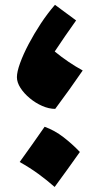

<svg xmlns="http://www.w3.org/2000/svg" viewBox="-20 -753 405 781"><path d="M204.6 -310.1Q179.2 -310.1 151.9 -322Q124.5 -334 101.1 -353.5Q77.6 -373 63.2 -395.5Q48.8 -418 48.8 -439Q48.8 -460.9 61.8 -496.6Q74.7 -532.2 96.7 -574Q118.7 -615.7 146.2 -657.5Q173.8 -699.2 203.6 -733.4L289.6 -669.9Q266.1 -637.2 244.4 -605.5Q222.7 -573.7 202.6 -543.5Q256.8 -499 316.4 -466.3Q290 -427.7 262.9 -389.9Q235.8 -352.1 204.6 -310.1ZM161.5 -237.4Q202.9 -222.4 238.9 -194.4Q274.8 -166.5 304.9 -134.8Q280.2 -99.9 254.7 -64.5Q229.2 -29 202.3 7.5Q171.2 -19.9 136.3 -45.4Q101.4 -70.9 60 -94Q113.2 -167.6 161.5 -237.4Z"/></svg>

Font: Pinar Black
Style: Regular
Weight: 900
Designer: Amin Abedi
Version: Version 3.000